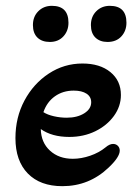

<svg xmlns="http://www.w3.org/2000/svg" viewBox="-20 -626 474 659"><path d="M151 -482Q124 -482 108.5 -497Q93 -512 93 -540Q93 -569 111.5 -587.5Q130 -606 158 -606Q215 -606 215 -548Q215 -520 197.5 -501Q180 -482 151 -482ZM349 -482Q323 -482 307.5 -497Q292 -512 292 -540Q292 -569 310.5 -587.5Q329 -606 357 -606Q414 -606 414 -548Q414 -520 396.5 -501Q379 -482 349 -482ZM194 13Q118 13 75.5 -30.5Q33 -74 33 -152Q33 -223 64 -281Q95 -339 147.5 -373.5Q200 -408 263 -408Q323 -408 359 -378.5Q395 -349 395 -300Q395 -261 371 -228Q347 -195 307 -175.5Q267 -156 218 -156Q158 -156 120 -183Q121 -137 151.5 -109Q182 -81 230 -81Q259 -81 289.5 -91.5Q320 -102 342 -120Q356 -132 368 -132Q378 -132 384.5 -125.5Q391 -119 391 -109Q391 -87 353 -51Q286 13 194 13ZM209 -222Q245 -222 269 -237Q293 -252 293 -275Q293 -294 277 -304.5Q261 -315 233 -315Q196 -315 168.5 -295.5Q141 -276 129 -241Q143 -232 165 -227Q187 -222 209 -222Z"/></svg>

Font: Akaya Telivigala
Style: Regular
Weight: 400
Designer: Vaishnavi Murthy Yerkadithaya, Juan Luis Blanco Aristondo
Version: Version 1.002; ttfautohint (v1.8.3)